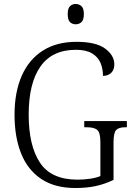

<svg xmlns="http://www.w3.org/2000/svg" viewBox="-20 -934 671 964"><path d="M358 10Q255 10 187 -35.5Q119 -81 86 -163.5Q53 -246 53 -358Q53 -471 89 -553Q125 -635 194.5 -679.5Q264 -724 364 -724Q462 -724 508 -690Q554 -656 554 -611Q554 -583 538 -568Q522 -553 497 -553Q497 -589 484.5 -618.5Q472 -648 442 -666Q412 -684 361 -684Q242 -684 183 -600Q124 -516 124 -358Q124 -203 180.5 -117.5Q237 -32 369 -32Q401 -32 432 -36.5Q463 -41 484 -50V-219Q484 -269 468 -282Q452 -295 417 -295H403V-326H617V-295H608Q577 -295 563.5 -281.5Q550 -268 550 -217V-31Q507 -10 461.5 0Q416 10 358 10ZM360 -812Q343 -812 331.5 -823Q320 -834 320 -863Q320 -892 331.5 -903Q343 -914 360 -914Q377 -914 389 -903Q401 -892 401 -863Q401 -834 389 -823Q377 -812 360 -812Z"/></svg>

Font: Noto Serif Tamil SemiCondensed Light
Style: Italic
Weight: 300
Width: 4
Italic angle: -12°
Designer: Indian Type Foundry, Tom Grace, and the Monotype Design Team
Foundry: Monotype Imaging Inc.
Version: Version 2.003; ttfautohint (v1.8.4.7-5d5b)